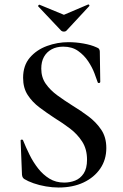

<svg xmlns="http://www.w3.org/2000/svg" viewBox="-20 -824 547 856"><path d="M164 -518Q164 -479 184 -450.5Q204 -422 235.5 -399Q267 -376 302 -354Q340 -331 374.5 -305Q409 -279 431.5 -245.5Q454 -212 454 -164Q454 -112 427 -72.5Q400 -33 352.5 -10.5Q305 12 241 12Q214 12 184.5 7Q155 2 129.5 -7Q104 -16 88 -26Q84 -29 81.5 -33Q79 -37 78 -45L72 -196Q71 -201 76.5 -201.5Q82 -202 83 -198Q95 -168 111.5 -134.5Q128 -101 150 -73Q172 -45 200.5 -27.5Q229 -10 266 -10Q292 -10 315 -19Q338 -28 353 -50.5Q368 -73 368 -112Q368 -159 346.5 -192.5Q325 -226 292 -251Q259 -276 223 -298Q188 -321 156 -345Q124 -369 103.5 -400.5Q83 -432 83 -477Q83 -532 113 -567Q143 -602 189.5 -619Q236 -636 285 -636Q318 -636 352 -630Q386 -624 410 -613Q419 -610 422 -605Q425 -600 425 -594L427 -459Q427 -455 422.5 -454Q418 -453 416 -456Q411 -471 401 -497.5Q391 -524 373 -551Q355 -578 328 -597Q301 -616 262 -616Q232 -616 210 -604Q188 -592 176 -570.5Q164 -549 164 -518ZM253 -687 150 -796Q149 -798 152 -801Q155 -804 156 -803L265 -758L373 -804Q375 -805 377.5 -802Q380 -799 378 -797L276 -687Q272 -683 265 -683Q258 -683 253 -687Z"/></svg>

Font: Cormorant SemiBold
Style: Regular
Weight: 600
Designer: Christian Thalmann (Catharsis Fonts)
Foundry: Catharsis Fonts
Version: Version 4.000